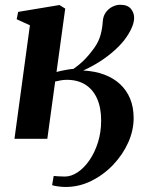

<svg xmlns="http://www.w3.org/2000/svg" viewBox="-20 -566 624 783"><path d="M39 0 102 -463 48 -487.5 54 -517.5 222.5 -545.5 246 -531 210.5 -272.5Q219 -275 231 -277.5Q243 -280 256 -282.2Q269 -284.5 279.5 -285Q301 -300 316.2 -314.5Q331.5 -329 343.2 -343.2Q355 -357.5 365 -371.5Q383 -397 390.2 -424Q397.5 -451 399 -477.5Q400.5 -500.5 411.5 -515.5Q422.5 -530.5 438.2 -538.5Q454 -546.5 470 -546.5Q500 -546.5 513.5 -530.5Q527 -514.5 527 -493Q527 -474 515.8 -449.5Q504.5 -425 486.5 -402Q470 -381 444.8 -358.5Q419.5 -336 387.8 -315.5Q356 -295 319.5 -278.5Q366.5 -276 404.5 -262Q442.5 -248 469.5 -223Q496.5 -198 510.8 -163.2Q525 -128.5 525 -84.5Q525 -34 502.8 15.5Q480.5 65 441.5 106Q402.5 147 352.5 171.8Q302.5 196.5 247.5 196.5Q233.5 196.5 216.8 194.2Q200 192 192.5 189L199 151.5Q206 152 217 153Q228 154 244 154Q271 154 297.2 136.2Q323.5 118.5 345 87.2Q366.5 56 379.5 14.5Q392.5 -27 392.5 -74.5Q392.5 -127 375.8 -164.2Q359 -201.5 327.8 -221Q296.5 -240.5 252.5 -240.5Q239.5 -240.5 227.2 -238.2Q215 -236 205 -233.5L173 0Z"/></svg>

Font: Merriweather 72pt
Style: Bold Italic
Weight: 700
Italic angle: -7.8°
Version: Version 2.101